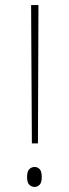

<svg xmlns="http://www.w3.org/2000/svg" viewBox="-20 -734 273 759"><path d="M106 -167 103 -714H132L130 -167ZM117 5Q105 5 96 -3.5Q87 -12 87 -34Q87 -57 96 -65.5Q105 -74 117 -74Q128 -74 136.5 -65.5Q145 -57 145 -34Q145 -12 136.5 -3.5Q128 5 117 5Z"/></svg>

Font: Noto Serif Ethiopic Condensed Thin
Style: Regular
Weight: 100
Width: 3
Designer: Monotype Design Team
Foundry: Monotype Imaging Inc.
Version: Version 2.102; ttfautohint (v1.8.4.7-5d5b)